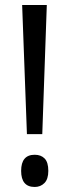

<svg xmlns="http://www.w3.org/2000/svg" viewBox="-20 -734 275 763"><path d="M148 -201H87L68 -714H166ZM64 -55Q64 -119 118 -119Q143 -119 157.5 -104Q172 -89 172 -55Q172 -22 156.5 -6.5Q141 9 118 9Q64 9 64 -55Z"/></svg>

Font: Noto Sans ExtraCondensed
Style: Regular
Weight: 400
Width: 2
Designer: Monotype Design Team
Foundry: Monotype Imaging Inc.
Version: Version 2.013; ttfautohint (v1.8.4.7-5d5b)